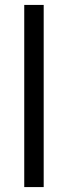

<svg xmlns="http://www.w3.org/2000/svg" viewBox="-20 -760 276 780"><path d="M78.5 0V-740H157.5V0Z"/></svg>

Font: Encode Sans Semi Condensed
Style: Regular
Weight: 400
Width: 4
Designer: Multiple Designers
Foundry: Impallari Type
Version: Version 2.000